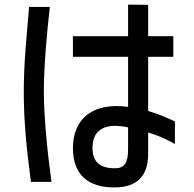

<svg xmlns="http://www.w3.org/2000/svg" viewBox="-20 -746 840 832"><path d="M535 -283C385 -303 296 -235 296 -103C296 11 363 69 482 66C571 64 622 20 622 -79V-172C662 -160 693 -147 738 -122V-220C696 -239 658 -255 622 -265V-500H731V-589H622V-725L535 -726V-589H296V-500H535ZM83 -347C83 -216 96 -96 114 42H203C186 -83 170 -238 170 -352C170 -454 183 -605 196 -716H106C96 -590 83 -478 83 -347ZM381 -111C384 -189 441 -214 535 -194V-97C535 -41 518 -18 483 -17C409 -15 379 -48 381 -111Z"/></svg>

Font: コーポレート・ロゴ ver3 Medium
Style: Regular
Weight: 500
Designer: [KANA_main] LOGOTYPE.JP [Source Han Sans] Ryoko NISHIZUKA 西塚涼子 (kana, bopomofo & ideographs); Paul D. Hunt (Latin, Greek
Version: Version 12.001;FEAKit 1.0